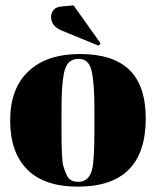

<svg xmlns="http://www.w3.org/2000/svg" viewBox="-20 -688 583 718"><path d="M255 -668 356 -526 349 -517 210 -574Q171 -590 171 -625Q171 -640 181 -651.5Q191 -663 213 -664ZM333 -197V-282Q333 -379 322.5 -423.5Q312 -468 274 -468Q252 -468 238.5 -455.5Q225 -443 219 -414Q210 -369 210 -277V-199Q210 -90 216.5 -68Q223 -46 230 -32Q241 -8 273 -8Q312 -8 324 -53Q333 -85 333 -197ZM525 -245Q525 10 271 10Q146 10 82 -54Q18 -118 18 -237.5Q18 -357 86.5 -421.5Q155 -486 279 -486Q403 -486 464 -426.5Q525 -367 525 -245Z"/></svg>

Font: SVN-Abril Fatface
Style: Regular
Weight: 400
Designer: Veronika Burian, Jos? Scaglione
Foundry: TypeTogether
Version: Version 1.001